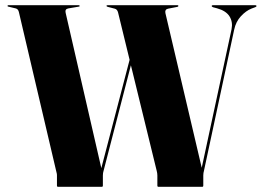

<svg xmlns="http://www.w3.org/2000/svg" viewBox="-20 -720 1008 740"><path d="M796 -696.5Q796 -700 800.5 -700H964Q968.5 -700 968.5 -696.5Q968.5 -694 963 -692L949.5 -687Q928 -678.5 908.5 -657.5Q889 -636.5 882.5 -605.5L765.5 -59Q765 -57 764.2 -53.2Q763.5 -49.5 763.5 -44V-5Q763.5 0 759.5 0H590.5Q586.5 0 586.5 -5V-44Q586.5 -49.5 585.8 -52.8Q585 -56 584 -61.5L484.5 -468.5L378.5 -59Q378 -57 377.2 -53.2Q376.5 -49.5 376.5 -44V-5Q376.5 0 372.5 0H203.5Q199.5 0 199.5 -5V-44Q199.5 -49.5 198.5 -52.8Q197.5 -56 196.5 -61L53 -672.5Q50.5 -685 41 -687.5L12 -694.5Q9 -695 9 -697Q9 -700 12 -700H283.5Q287 -700 287 -697Q287 -694.5 284 -694.5L243 -687.5Q229.5 -685 233 -670.5L370.5 -72L479.5 -489.5L435 -672Q432 -684 422.5 -686.5L395.5 -693.5Q390.5 -695 390.5 -697Q390.5 -700 394.5 -700H664.5Q667.5 -700 667.5 -697Q667.5 -694.5 663.5 -693.5L627.5 -686.5Q614.5 -683.5 617.5 -669.5L757.5 -73.5L872.5 -607.5Q878 -635.5 864.5 -657Q851 -678.5 816.5 -688L801.5 -692Q796 -694 796 -696.5Z"/></svg>

Font: Fraunces 144pt S000
Style: Bold
Weight: 700
Version: Version 1.000; ttfautohint (v1.8.3)